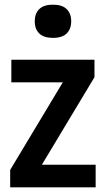

<svg xmlns="http://www.w3.org/2000/svg" viewBox="-20 -801 448 821"><path d="M23.5 0V-74.5L248.5 -449H28.5V-545.5H384V-471L159 -96.5H389V0ZM206.5 -639Q167 -639 147.8 -658Q128.5 -677 128.5 -710Q128.5 -743 147.8 -762Q167 -781 206.5 -781Q246 -781 265.2 -762Q284.5 -743 284.5 -710Q284.5 -677 265.2 -658Q246 -639 206.5 -639Z"/></svg>

Font: Encode Sans Condensed Condensed SemiBold
Style: Regular
Weight: 600
Width: 3
Designer: Multiple Designers
Foundry: Impallari Type
Version: Version 3.000; ttfautohint (v1.8.3) -l 8 -r 50 -G 200 -x 14 